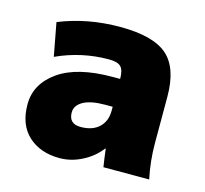

<svg xmlns="http://www.w3.org/2000/svg" viewBox="-84 -624 778 728"><g transform="rotate(15 305.0 -260.0)"><path d="M323.2 -339.8H352.5Q352.5 -374 339.8 -387.2Q327.1 -400.4 293 -400.4Q185.5 -400.4 87.9 -355.5L63.5 -485.4Q172.9 -530.3 302.7 -530.3Q432.6 -530.3 487.8 -481.9Q543 -433.6 543 -320.3V-139.6Q543 -67.4 557.6 0H377.9Q372.1 -37.1 368.2 -70.3H366.2Q338.9 -34.2 295.9 -12.2Q252.9 9.8 208 9.8Q131.8 9.8 85 -33.2Q38.1 -76.2 38.1 -156.2Q38.1 -236.3 111.3 -288.1Q184.6 -339.8 323.2 -339.8ZM208 -169.9Q208 -125 254.4 -125Q300.8 -125 326.7 -149.4Q352.5 -173.8 352.5 -214.8V-230.5H323.2Q266.6 -230.5 237.3 -213.9Q208 -197.3 208 -169.9Z"/></g></svg>

Font: GenEi M Gothic v2 Black
Style: Regular
Weight: 900
Version: Version 2.0